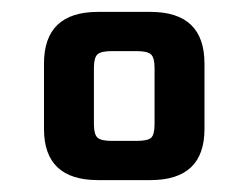

<svg xmlns="http://www.w3.org/2000/svg" viewBox="-20 -646 423 323"><path d="M240 -437V-532Q240 -549 234 -554.5Q228 -560 210 -560H168Q150 -560 144 -554.5Q138 -549 138 -532V-437Q138 -420 144 -414.5Q150 -409 168 -409H210Q229 -409 234.5 -414.5Q240 -420 240 -437ZM324 -539V-429Q324 -343 233 -343H145Q54 -343 54 -429V-539Q54 -626 145 -626H233Q324 -626 324 -539Z"/></svg>

Font: Teko Regular
Style: Regular
Weight: 400
Designer: Manushi Parikh, Jonny Pinhorn
Foundry: Indian Type Foundry
Version: Version 1.105;PS 1.0;hotconv 1.0.78;makeotf.lib2.5.61930; tt